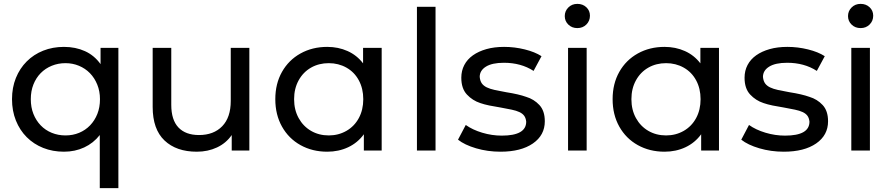

<svg xmlns="http://www.w3.org/2000/svg" viewBox="-20 -777 4602 991"><path d="M591 -530V194H495V-80Q462 -38 414.5 -16Q367 6 310 6Q252 6 203 -13.5Q154 -33 118 -69Q82 -105 62 -155Q42 -205 42 -265Q42 -325 62 -374.5Q82 -424 118 -460Q154 -496 203 -515.5Q252 -535 310 -535Q370 -535 418.5 -513Q467 -491 499 -446V-530ZM496 -265Q496 -306 482 -340.5Q468 -375 444 -399.5Q420 -424 387.5 -437.5Q355 -451 318 -451Q280 -451 247 -437.5Q214 -424 190 -399.5Q166 -375 152.5 -341Q139 -307 139 -265Q139 -223 152.5 -189Q166 -155 190 -130Q214 -105 247 -91.5Q280 -78 318 -78Q356 -78 388.5 -91.5Q421 -105 445 -130Q469 -155 482.5 -189Q496 -223 496 -265Z M1267 -530V0H1176V-80Q1147 -38 1100 -16Q1053 6 996 6Q890 6 829 -52Q768 -110 768 -225V-530H864V-236Q864 -158 901 -119Q938 -80 1007 -80Q1083 -80 1127 -125.5Q1171 -171 1171 -256V-530Z M1950 -530V0H1858V-84Q1826 -40 1777 -17Q1728 6 1669 6Q1592 6 1531 -28Q1470 -62 1435.5 -123.5Q1401 -185 1401 -265Q1401 -345 1435.5 -406Q1470 -467 1531 -501Q1592 -535 1669 -535Q1726 -535 1774 -513.5Q1822 -492 1854 -450V-530ZM1855 -265Q1855 -320 1832 -362.5Q1809 -405 1768 -428Q1727 -451 1677 -451Q1626 -451 1585.5 -428Q1545 -405 1521.5 -362.5Q1498 -320 1498 -265Q1498 -210 1521.5 -167.5Q1545 -125 1585.5 -101.5Q1626 -78 1677 -78Q1727 -78 1768 -101.5Q1809 -125 1832 -167.5Q1855 -210 1855 -265Z M2132 -742H2228V0H2132Z M2344 -56 2384 -132Q2419 -107 2469 -92Q2519 -77 2570 -77Q2696 -77 2696 -149Q2694 -168 2685.5 -179.5Q2677 -191 2661 -198.5Q2645 -206 2621 -211Q2597 -216 2564 -222Q2532 -227 2505.5 -232.5Q2479 -238 2459 -245Q2419 -258 2390 -289Q2361 -320 2361 -376Q2361 -412 2376.5 -441.5Q2392 -471 2421 -491.5Q2450 -512 2490.5 -523.5Q2531 -535 2582 -535Q2636 -535 2688.5 -522Q2741 -509 2775 -487L2734 -411Q2669 -453 2581 -453Q2520 -453 2488 -433Q2456 -413 2456 -380Q2458 -359 2467 -346.5Q2476 -334 2492.5 -326Q2509 -318 2534 -312.5Q2559 -307 2593 -301Q2657 -291 2696 -277Q2736 -265 2764 -235Q2792 -205 2792 -151Q2792 -79 2730.5 -36.5Q2669 6 2563 6Q2497 6 2437.5 -11.5Q2378 -29 2344 -56Z M2912 -530H3008V0H2912ZM2895 -694Q2895 -720 2913.5 -738.5Q2932 -757 2960 -757Q2988 -757 3006.5 -739.5Q3025 -722 3025 -696Q3025 -669 3006.5 -650.5Q2988 -632 2960 -632Q2932 -632 2913.5 -650Q2895 -668 2895 -694Z M3691 -530V0H3599V-84Q3567 -40 3518 -17Q3469 6 3410 6Q3333 6 3272 -28Q3211 -62 3176.5 -123.5Q3142 -185 3142 -265Q3142 -345 3176.5 -406Q3211 -467 3272 -501Q3333 -535 3410 -535Q3467 -535 3515 -513.5Q3563 -492 3595 -450V-530ZM3596 -265Q3596 -320 3573 -362.5Q3550 -405 3509 -428Q3468 -451 3418 -451Q3367 -451 3326.5 -428Q3286 -405 3262.5 -362.5Q3239 -320 3239 -265Q3239 -210 3262.5 -167.5Q3286 -125 3326.5 -101.5Q3367 -78 3418 -78Q3468 -78 3509 -101.5Q3550 -125 3573 -167.5Q3596 -210 3596 -265Z M3806 -56 3846 -132Q3881 -107 3931 -92Q3981 -77 4032 -77Q4158 -77 4158 -149Q4156 -168 4147.5 -179.5Q4139 -191 4123 -198.5Q4107 -206 4083 -211Q4059 -216 4026 -222Q3994 -227 3967.5 -232.5Q3941 -238 3921 -245Q3881 -258 3852 -289Q3823 -320 3823 -376Q3823 -412 3838.5 -441.5Q3854 -471 3883 -491.5Q3912 -512 3952.5 -523.5Q3993 -535 4044 -535Q4098 -535 4150.5 -522Q4203 -509 4237 -487L4196 -411Q4131 -453 4043 -453Q3982 -453 3950 -433Q3918 -413 3918 -380Q3920 -359 3929 -346.5Q3938 -334 3954.5 -326Q3971 -318 3996 -312.5Q4021 -307 4055 -301Q4119 -291 4158 -277Q4198 -265 4226 -235Q4254 -205 4254 -151Q4254 -79 4192.5 -36.5Q4131 6 4025 6Q3959 6 3899.5 -11.5Q3840 -29 3806 -56Z M4374 -530H4470V0H4374ZM4357 -694Q4357 -720 4375.5 -738.5Q4394 -757 4422 -757Q4450 -757 4468.5 -739.5Q4487 -722 4487 -696Q4487 -669 4468.5 -650.5Q4450 -632 4422 -632Q4394 -632 4375.5 -650Q4357 -668 4357 -694Z"/></svg>

Font: CMG Sans Medium
Style: Regular
Weight: 500
Designer: Julieta Ulanovsky
Foundry: Julieta Ulanovsky
Version: Version 7.200